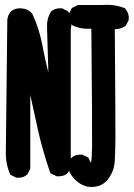

<svg xmlns="http://www.w3.org/2000/svg" viewBox="-20 -747 545 783"><path d="M338.9 14.6Q306.6 7.8 283 -17.8Q259.3 -43.5 256.8 -68.4V-69.3V-70.3Q257.8 -79.6 261.5 -87.9Q265.1 -96.2 271 -103L271.5 -103.5L272 -104Q288.6 -118.7 314.5 -116.2H316.4L317.9 -115.2L337.4 -105.5L340.8 -103.5L342.3 -100.1Q346.2 -88.9 351.1 -83.5Q355 -98.6 355.5 -150.4Q356.4 -218.8 352.5 -629.9Q309.6 -627 275.9 -643.6L273.9 -644.5L272.9 -646Q258.3 -662.6 260.7 -688.5V-690.4L261.7 -691.9L271.5 -711.4L272.9 -714.4L275.9 -715.8L295.4 -725.6L297.4 -726.6H299.8H397Q413.6 -728 429 -727.1Q444.3 -726.1 458.7 -722.9Q473.1 -719.7 486.8 -714.4L489.3 -713.4L490.7 -711.4Q507.3 -692.9 504.9 -667V-665L503.9 -663.6L494.1 -644L493.2 -642.1L490.7 -640.6Q481.9 -634.3 470.9 -631.1Q460 -627.9 448.2 -627.9Q451.2 -221.2 450.7 -178.7Q450.2 -135.3 448.2 -93.3Q446.3 -47.9 418.9 -14.2Q404.3 3.4 384.3 10.5Q364.3 17.6 339.4 14.6ZM44.4 -23.4 24.9 -33.2 22 -34.7 20.5 -38.1Q2 -81.1 3.9 -133.8L9.8 -666V-666.5V-667Q10.7 -673.3 12.5 -679Q14.2 -684.6 17.1 -689.7Q20 -694.8 23.9 -699.7L24.4 -700.2L24.9 -700.7Q41.5 -714.8 66.9 -712.9Q94.7 -711.4 110.8 -691.9L111.8 -690.9L112.3 -689.5Q140.1 -629.9 152.3 -564.9Q154.8 -551.3 158.4 -533.9Q162.1 -516.6 166.7 -495.8Q171.4 -475.1 177.2 -451.2L171.9 -632.3Q170.9 -650.9 174.6 -667Q178.2 -683.1 187 -698.2L187.5 -699.7L189 -700.7Q205.6 -715.3 232.4 -712.9H234.4L235.8 -711.9L255.4 -702.1L257.8 -700.7L259.3 -698.2Q276.9 -668 268.6 -627.9V-67.4V-64.9L267.6 -63L257.8 -43.5L256.8 -41.5L255.4 -40.5Q238.8 -25.9 211.9 -28.3H210L208.5 -29.3L189 -39.1L185.5 -41L184.1 -44.4Q154.8 -128.9 134.8 -216.8Q122.1 -274.9 103.5 -359.9V-61.5V-59.1L102.5 -57.1L92.8 -37.6L91.8 -35.6L90.3 -34.7Q73.7 -20 47.9 -22.5H45.9Z"/></svg>

Font: NaikaiFont
Style: Bold
Weight: 700
Version: Version 1.89